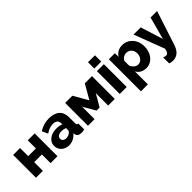

<svg xmlns="http://www.w3.org/2000/svg" viewBox="126 -1811 3123 3123"><g transform="rotate(-45 1688.0 -249.5)"><path d="M57 -525V0H216V-200H393V0H552V-525H393V-338H216V-525Z M999 -83 1002 -59Q1014 8 1099 8Q1136 8 1168 0V-135Q1149 -137 1141.5 -146.5Q1134 -156 1134 -180V-315Q1134 -422 1069.5 -478.5Q1005 -535 885 -535Q762 -535 658 -467L705 -367Q749 -397 788 -411Q827 -425 869 -425Q974 -425 974 -334V-310Q929 -332 856 -332Q757 -332 694 -283Q631 -234 631 -157Q631 -87 683 -38Q707 -15 741 -2.5Q775 10 813 10Q867 10 915.5 -14Q964 -38 999 -83ZM782 -171Q782 -203 810.5 -223Q839 -243 883 -243Q931 -243 974 -226V-176Q974 -156 951 -138Q935 -123 910.5 -114Q886 -105 860 -105Q826 -105 804 -123.5Q782 -142 782 -171Z M1253 -525V0H1405V-285L1526 -76H1597L1718 -285V0H1870V-525H1705L1562 -276L1419 -525Z M2144 -730H1984V-585H2144ZM2144 -525H1984V0H2144Z M2753 -69Q2784 -106 2800.5 -156Q2817 -206 2817 -264Q2817 -320 2799 -370Q2781 -420 2748 -457Q2714 -494 2669.5 -514.5Q2625 -535 2573 -535Q2459 -535 2397 -440V-525H2258V213H2418V-85Q2442 -40 2486.5 -15Q2531 10 2590 10Q2638 10 2680.5 -11Q2723 -32 2753 -69ZM2418 -219V-327Q2434 -360 2464.5 -379.5Q2495 -399 2528 -399Q2555 -399 2578.5 -389Q2602 -379 2619 -361Q2654 -323 2654 -265Q2654 -237 2645.5 -211.5Q2637 -186 2621 -167Q2586 -125 2536 -125Q2500 -125 2467 -152Q2434 -179 2418 -219Z M2980 231Q3121 231 3175 66L3368 -525H3218L3113 -137L2991 -525H2826L3026 0Q3017 52 3002 72Q2985 92 2963 92Q2931 92 2904 79V216Q2935 231 2980 231Z"/></g></svg>

Font: RT Raleway ExtraBold
Style: Regular
Weight: 400
Designer: Matt McInerney, Pablo Impallari, Rodrigo Fuenzalida — Edited by Milan Moffatt in April 2016
Foundry: Matt McInerney, Pablo Impallari, Rodrigo Fuenzalida — Edited by Milan Moffatt in April 2016
Version: Version 3.001